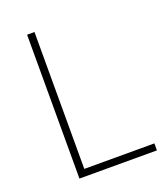

<svg xmlns="http://www.w3.org/2000/svg" viewBox="-130 -789 756 878"><g transform="rotate(-20 247.5 -350.0)"><path d="M482 0H105V-700H141V-34H482Z"/></g></svg>

Font: TypoPRO Titillium Title
Style: Regular
Weight: 250
Designer: Campivisivi
Foundry: Accademia di Belle Arti di Urbino and students of MA course of Visual design
Version: 1.000